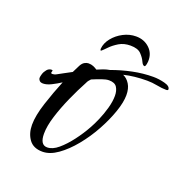

<svg xmlns="http://www.w3.org/2000/svg" viewBox="-99 -644 699 711"><g transform="rotate(20 250.0 -289.0)"><path d="M321 -549Q353 -549 374.5 -528.5Q396 -508 394 -476Q392 -456 387 -456Q380 -456 374 -469.5Q368 -483 355 -496.5Q342 -510 313 -510Q287 -510 268 -498.5Q249 -487 236.5 -474Q224 -461 218 -456Q217 -455 215 -455Q213 -455 213 -462Q215 -484 231 -504Q247 -524 271 -536.5Q295 -549 321 -549ZM140 -29Q104 -29 87 -52.5Q70 -76 70 -110Q70 -146 87 -198Q104 -250 123 -296Q106 -285 88 -276Q70 -267 56 -267Q46 -267 41.5 -272Q37 -277 37 -283Q37 -288 40 -298Q43 -308 50.5 -317Q58 -326 69 -326Q73 -326 73 -323Q73 -322 72.5 -321.5Q72 -321 72 -320Q71 -318 71 -316Q71 -312 76 -312Q79 -312 83.5 -313Q88 -314 93 -317Q103 -322 116 -329.5Q129 -337 145 -345L160 -375Q166 -386 174 -390.5Q182 -395 189 -395Q200 -395 208.5 -391.5Q217 -388 224 -383Q235 -388 247.5 -392.5Q260 -397 272 -399Q310 -413 351 -421.5Q392 -430 432 -430Q454 -430 477 -424Q500 -418 500 -405Q500 -401 492 -401Q476 -401 455.5 -405Q435 -409 415 -409Q390 -409 367 -406.5Q344 -404 324 -399Q340 -392 350.5 -375Q361 -358 361 -332Q361 -304 347.5 -265Q334 -226 311.5 -185Q289 -144 260 -108.5Q231 -73 200 -51Q169 -29 140 -29ZM151 -50Q172 -50 194.5 -69Q217 -88 239 -117Q261 -146 278 -177Q286 -191 296.5 -215Q307 -239 314.5 -266Q322 -293 322 -315Q322 -335 313.5 -348.5Q305 -362 282 -362Q271 -362 254 -356Q237 -350 218 -342Q214 -338 210.5 -333.5Q207 -329 205 -324Q186 -289 167 -246.5Q148 -204 135.5 -164Q123 -124 123 -94Q123 -50 151 -50Z"/></g></svg>

Font: Comforter
Style: Regular
Weight: 400
Designer: Robert E. Leuschke
Foundry: Robert E. Leuschke
Version: Version 1.013; ttfautohint (v1.8.3)